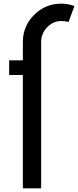

<svg xmlns="http://www.w3.org/2000/svg" viewBox="-20 -830 427 1050"><path d="M205 200H105V-420H30V-500H105V-600Q105 -687 166.5 -748.5Q228 -810 315 -810Q351 -810 387 -797L355 -710Q335 -715 315 -715Q270 -715 237.5 -680.5Q205 -646 205 -600Z"/></svg>

Font: Laverick
Style: Regular
Weight: 400
Designer: Daniel Pimley
Foundry: Daniel Pimley
Version: Version 1.000;PS 001.001;hotconv 1.0.56